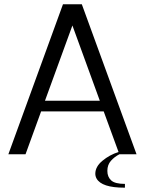

<svg xmlns="http://www.w3.org/2000/svg" viewBox="-20 -720 674 896"><path d="M317.9 -601.1 189.9 -250H445.8ZM19 0 273.9 -700.2H361.8L617.2 0H537.1Q514.2 11.7 497.6 30.5Q481 49.3 481 77.4Q481 105.5 498.8 121.8Q516.6 138.2 563 138.2V155.8Q562 155.8 560.5 155.8Q454.6 155.8 430.7 113.3Q424.8 102.5 424.8 90.8Q424.8 57.6 458.3 30Q491.7 2.4 533.2 -10.7L463.9 -200.2H171.9L99.1 0Z"/></svg>

Font: Pfennig
Style: Medium
Weight: 500
Version: Version 20120410 ; ttfautohint (v0.8)